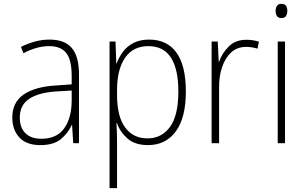

<svg xmlns="http://www.w3.org/2000/svg" viewBox="-20 -745 1586 999"><path d="M238 -539Q316 -539 353.5 -495.5Q391 -452 391 -355V0H361L355 -94H353Q334 -52 296.5 -21Q259 10 190 10Q117 10 80.5 -30Q44 -70 44 -133Q44 -212 102 -252.5Q160 -293 267 -300L353 -306V-349Q353 -434 324.5 -469.5Q296 -505 236 -505Q204 -505 171 -496Q138 -487 102 -468L89 -501Q123 -518 160.5 -528.5Q198 -539 238 -539ZM270 -269Q180 -263 131.5 -230.5Q83 -198 83 -133Q83 -80 112.5 -51.5Q142 -23 195 -23Q275 -23 313.5 -76.5Q352 -130 353 -219V-274Z M756 -539Q849 -539 898 -471.5Q947 -404 947 -269Q947 -132 894.5 -61Q842 10 750 10Q682 10 643 -24.5Q604 -59 589 -104H586Q589 -55 589 -1V234H550V-529H581L585 -415H587Q599 -448 620 -476Q641 -504 674.5 -521.5Q708 -539 756 -539ZM752 -505Q672 -505 630.5 -444Q589 -383 589 -277V-251Q589 -139 631 -82Q673 -25 747 -25Q821 -25 864.5 -84.5Q908 -144 908 -269Q908 -385 869.5 -445Q831 -505 752 -505Z M1262 -538Q1298 -538 1327 -528L1320 -492Q1306 -496 1291.5 -498.5Q1277 -501 1261 -501Q1214 -501 1183 -472.5Q1152 -444 1135.5 -395.5Q1119 -347 1120 -288V0H1081V-529H1113L1118 -424H1120Q1135 -468 1170 -503Q1205 -538 1262 -538Z M1444 -725Q1462 -725 1468.5 -714.5Q1475 -704 1475 -688Q1475 -672 1468 -661.5Q1461 -651 1444 -651Q1428 -651 1421 -661.5Q1414 -672 1414 -688Q1414 -704 1421 -714.5Q1428 -725 1444 -725ZM1463 -529V0H1425V-529Z"/></svg>

Font: Noto Sans Gujarati UI SemiCondensed ExtraLight
Style: Regular
Weight: 200
Width: 4
Designer: Jelle Bosma - Monotype Design Team, Universal Thirst
Foundry: Monotype Imaging Inc.
Version: Version 2.106; ttfautohint (v1.8.4.7-5d5b)